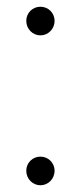

<svg xmlns="http://www.w3.org/2000/svg" viewBox="-20 -546 240 570"><path d="M100 -441C123 -441 142 -460 142 -484C142 -508 123 -526 100 -526C77 -526 58 -508 58 -484C58 -460 77 -441 100 -441ZM100 4C123 4 142 -15 142 -39C142 -63 123 -81 100 -81C77 -81 58 -63 58 -39C58 -15 77 4 100 4Z"/></svg>

Font: Chess Sans Light
Style: Regular
Weight: 300
Designer: Wolf Bōese
Foundry: Wolf Bōese
Version: Version 7.223;Glyphs 3.3 (3306)